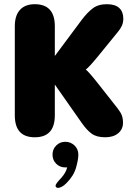

<svg xmlns="http://www.w3.org/2000/svg" viewBox="-20 -644 659 914"><path d="M145.5 9.5Q50.5 9.5 50.5 -95V-519Q50.5 -570 75 -597Q99.5 -624 145.5 -624Q241 -624 241 -519V-377.5L369.5 -550Q395.5 -584.5 421.5 -604.2Q447.5 -624 488.5 -624Q528.5 -624 547.8 -605.8Q567 -587.5 567 -555.5Q567 -537 560.8 -522.8Q554.5 -508.5 541.5 -492.5L447 -376.5Q424.5 -349 409.8 -333.2Q395 -317.5 388.5 -313Q395 -308 410 -291Q425 -274 451 -241L541 -126.5Q555 -108.5 560.2 -94Q565.5 -79.5 565.5 -59.5Q565.5 -28.5 542.5 -9.5Q519.5 9.5 481 9.5Q440.5 9.5 417 -7.2Q393.5 -24 369 -59L241 -241.5V-95Q241 9.5 145.5 9.5ZM291 31Q316 31 334.5 48.2Q353 65.5 353 93Q353 115 342 154Q331 193 297 227Q285 239.5 274.2 245Q263.5 250.5 256 250.5Q250.5 250.5 247.5 247.2Q244.5 244 244.5 240.5Q244.5 235 252 225.2Q259.5 215.5 273 201.5Q283 190 289.8 177.8Q296.5 165.5 300 153Q298 153 295.5 153Q293 153 291 153Q265 153 247.5 135.5Q230 118 230 92Q230 66.5 247.5 48.8Q265 31 291 31Z"/></svg>

Font: Sono Monospace ExtraBold
Style: Regular
Weight: 800
Version: Version 2.112